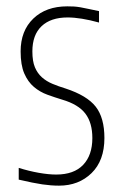

<svg xmlns="http://www.w3.org/2000/svg" viewBox="-20 -573 385 605"><path d="M166 12Q141 12 113.5 8Q86 4 39 -7V-44Q71 -34 102 -28.5Q133 -23 157 -23Q213 -23 242 -53.5Q271 -84 271 -138Q271 -186 249 -215Q227 -244 176 -259Q153 -266 129.5 -274.5Q106 -283 87 -299Q68 -315 56.5 -341.5Q45 -368 45 -411Q45 -476 85 -514.5Q125 -553 192 -553Q203 -553 212.5 -552.5Q222 -552 233.5 -550Q245 -548 258.5 -545Q272 -542 292 -538V-502Q234 -518 193 -518Q140 -518 111 -490.5Q82 -463 82 -411Q82 -380 90 -361Q98 -342 112 -329.5Q126 -317 145 -309Q164 -301 187 -294Q254 -272 281.5 -237Q309 -202 309 -138Q309 -67 268.5 -27.5Q228 12 166 12Z"/></svg>

Font: Encode Sans Compressed
Style: Thin
Weight: 100
Designer: Pablo Impallari, Andres Torresi
Foundry: Pablo Impallari, Andres Torresi
Version: Version 1.000; ttfautohint (v1.00) -l 8 -r 50 -G 200 -x 14 -